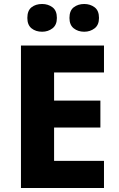

<svg xmlns="http://www.w3.org/2000/svg" viewBox="-20 -942 596 962"><path d="M501 0H85V-714H501V-579H251V-438H483V-303H251V-136H501ZM328 -852Q328 -817 349.5 -800Q371 -783 402 -783Q432 -783 454 -800Q476 -817 476 -852Q476 -889 454 -905.5Q432 -922 402 -922Q371 -922 349.5 -905.5Q328 -889 328 -852ZM117 -852Q117 -817 138 -800Q159 -783 191 -783Q221 -783 243 -800Q265 -817 265 -852Q265 -889 243 -905.5Q221 -922 191 -922Q159 -922 138 -905.5Q117 -889 117 -852Z"/></svg>

Font: Noto Sans UI Extra
Style: Regular
Weight: 800
Designer: Monotype Design Team
Foundry: Monotype Imaging Inc.
Version: Version 1.901